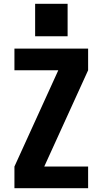

<svg xmlns="http://www.w3.org/2000/svg" viewBox="-20 -991 540 1011"><path d="M56 0V-114L287 -621H56V-735H444V-621L213 -114H444V0ZM165 -800V-971H336V-800Z"/></svg>

Font: Iosevka SS04 Heavy
Style: Regular
Weight: 900
Monospace: yes
Designer: Belleve Invis
Foundry: Belleve Invis
Version: Version 19.0.0; ttfautohint (v1.8.4)